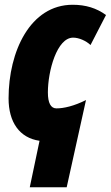

<svg xmlns="http://www.w3.org/2000/svg" viewBox="-20 -583 465 806"><path d="M146 8 105 203H260L341 -163C291 -138 248 -128 217 -128C193 -128 181 -151 181 -195C181 -285 219 -425 287 -425C311 -425 341 -412 360 -394L425 -520C385 -549 340 -563 285 -563C107 -563 16 -367 16 -170C16 -70 62 -4 146 8Z"/></svg>

Font: Noto Sans ExtraCondensed Black
Style: Italic
Weight: 900
Width: 2
Italic angle: -12°
Designer: Monotype Design Team
Foundry: Monotype Imaging Inc.
Version: Version 2.013